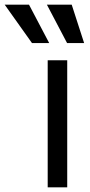

<svg xmlns="http://www.w3.org/2000/svg" viewBox="-128 -804 385 824"><path d="M76.7 0H160.5V-545.5H76.7ZM159.8 -619.3H233L179.7 -784.1H73.2ZM9.2 -619.3H83.1L-3.6 -784.1H-108Z"/></svg>

Font: Karasuma Gothic
Style: Regular
Weight: 400
Designer: Rasmus Andersson, Ryoko Nishizuka
Foundry: Genbu
Version: Version 1.00